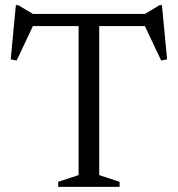

<svg xmlns="http://www.w3.org/2000/svg" viewBox="-20 -724 689 744"><path d="M284.5 -639.5H364.5V-45.5L443.5 -19.5V0H205.5V-19.5L284.5 -45.5ZM583 -623H66L112 -632.5L44.5 -489.5L21.5 -494L41.5 -704H50.5L121 -662L77.5 -670H571.5L528 -662L598.5 -704H607.5L627.5 -494L604.5 -489.5L537 -632.5Z"/></svg>

Font: Newsreader 16pt
Style: Regular
Weight: 400
Designer: Hugues Gentile
Foundry: Production Type
Version: Version 1.003